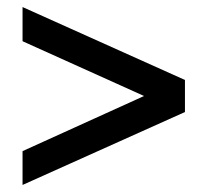

<svg xmlns="http://www.w3.org/2000/svg" viewBox="-20 -558 589 545"><path d="M44 -33V-129L390 -286V-285L44 -441V-538L505 -331V-240Z"/></svg>

Font: Nunito Sans 7pt SemiCondensed
Style: Bold
Weight: 700
Width: 4
Designer: Vernon Adams
Foundry: Vernon Adams
Version: Version 3.101;gftools[0.9.27]